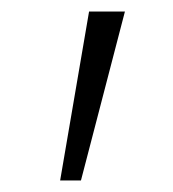

<svg xmlns="http://www.w3.org/2000/svg" viewBox="-20 -720 300 332"><path d="M134 -700H196L120 -408H84Z"/></svg>

Font: Jost* Light
Style: Regular
Weight: 300
Version: Version 3.7